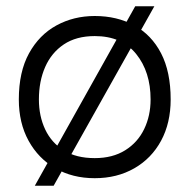

<svg xmlns="http://www.w3.org/2000/svg" viewBox="-20 -556 604 612"><path d="M282 12Q211 12 156.5 -19.5Q102 -51 71 -107.5Q40 -164 40 -239Q40 -327 72.5 -386Q105 -445 160 -475Q215 -505 282 -505Q353 -505 408 -475Q463 -445 493.5 -386Q524 -327 524 -239Q524 -164 493.5 -107.5Q463 -51 408 -19.5Q353 12 282 12ZM282 -52Q339 -52 379 -77Q419 -102 439.5 -144.5Q460 -187 460 -239Q460 -327 414 -384Q368 -441 282 -441Q223 -441 183.5 -414.5Q144 -388 124 -342.5Q104 -297 104 -239Q104 -186 124 -143.5Q144 -101 183.5 -76.5Q223 -52 282 -52ZM472 -536 151 36H91L411 -536Z"/></svg>

Font: Kulim Park Light
Style: Regular
Weight: 300
Designer: Noponies / Dale Sattler
Foundry: Noponies
Version: Version 1.000; ttfautohint (v1.8.3)